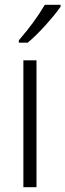

<svg xmlns="http://www.w3.org/2000/svg" viewBox="-20 -785 274 805"><path d="M133 0H78V-532H133ZM234 -765H168Q125 -692 59 -616V-606H96Q130 -634 171 -679.5Q212 -725 234 -757Z"/></svg>

Font: Noto Sans UI SemiCondensed Light
Style: Regular
Weight: 300
Width: 4
Designer: Monotype Design Team
Foundry: Monotype Imaging Inc.
Version: Version 1.901